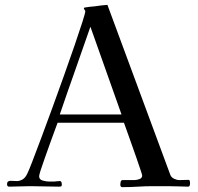

<svg xmlns="http://www.w3.org/2000/svg" viewBox="-20 -768 814 790"><path d="M480 -297Q448 -387 416 -477.5Q384 -568 352 -658Q321 -568 289 -478Q257 -388 226 -297ZM762 -15Q762 -9 760.5 -4.5Q759 0 753 0Q746 0 718.5 -1Q691 -2 671 -2Q640 -2 609.5 -2Q579 -2 548 0Q532 1 515.5 1.5Q499 2 483 2Q478 2 476.5 -1.5Q475 -5 475 -9L476 -17Q476 -20 478 -23.5Q480 -27 484 -27H533Q542 -27 553.5 -31Q565 -35 565 -46Q565 -49 558 -69.5Q551 -90 541 -119.5Q531 -149 520 -179Q509 -209 501 -232.5Q493 -256 490 -263H217Q214 -254 205 -230.5Q196 -207 185.5 -177Q175 -147 164.5 -118Q154 -89 147.5 -68.5Q141 -48 141 -43Q141 -29 156 -25Q171 -21 181 -21Q191 -21 199 -21Q207 -21 212 -22Q214 -22 219.5 -22.5Q225 -23 226 -23Q232 -23 233.5 -16Q235 -9 234 -5Q233 -1 229.5 -0.5Q226 0 222 0Q193 0 163 -1Q133 -2 104 -2Q82 -2 61 -1Q40 0 18 0Q9 0 9 -10Q9 -24 23 -24Q28 -24 35 -23.5Q42 -23 50 -23Q61 -23 72.5 -29.5Q84 -36 92 -53Q97 -62 112 -101Q127 -140 149 -198.5Q171 -257 195.5 -324.5Q220 -392 244 -459Q268 -526 287.5 -583Q307 -640 319 -677.5Q331 -715 331 -722Q331 -724 328 -727.5Q325 -731 325 -732Q325 -736 328 -737Q338 -739 349 -740Q360 -741 370 -742Q383 -744 396 -745.5Q409 -747 422 -748L681 -48Q685 -38 696.5 -32.5Q708 -27 718 -27Q727 -27 736.5 -27.5Q746 -28 756 -28Q760 -28 761 -23Q762 -18 762 -15Z"/></svg>

Font: Kaisei Tokumin
Style: Regular
Weight: 400
Designer: Font-Kai, 金井和夫
Foundry: KAZUO KANAI
Version: Version 5.003